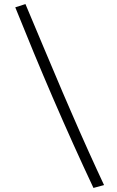

<svg xmlns="http://www.w3.org/2000/svg" viewBox="-20 -804 576 943"><path d="M439 119Q390 15 340 -96Q290 -207 239 -325Q192 -434 146 -545Q100 -656 55 -768L105 -784Q145 -688 192 -577Q239 -466 288 -350Q307 -306 328 -257.5Q349 -209 371 -159Q393 -109 414.5 -61.5Q436 -14 455.5 28.5Q475 71 491 105Z"/></svg>

Font: Noto Nastaliq Urdu SemiBold
Style: Regular
Weight: 600
Version: Version 3.007